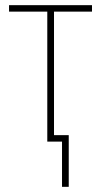

<svg xmlns="http://www.w3.org/2000/svg" viewBox="-20 -548 391 743"><path d="M336 -528V-503H189V-25H246V175H220V0H163V-503H15V-528Z"/></svg>

Font: Noto Sans SemiCondensed Thin
Style: Regular
Weight: 100
Width: 4
Designer: Monotype Design Team
Foundry: Monotype Imaging Inc.
Version: Version 2.013; ttfautohint (v1.8.4.7-5d5b)